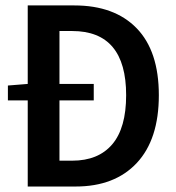

<svg xmlns="http://www.w3.org/2000/svg" viewBox="-20 -680 640 700"><path d="M81.1 0V-314H8.8V-368.2L81.1 -374V-660.2H251Q397.5 -660.2 478.3 -576.9Q559.1 -493.7 559.1 -333Q559.1 -171.9 478.8 -85.9Q398.4 0 255.9 0ZM196.8 -94.2H243.2Q338.4 -94.2 389.2 -153.8Q439.9 -213.4 439.9 -333Q439.9 -566.9 243.2 -566.9H196.8V-374H321.8V-314H196.8Z"/></svg>

Font: Office Code Pro Medium
Style: Regular
Weight: 500
Designer: Nathan Rutzky & Paul D. Hunt
Foundry: Adobe Systems Incorporated
Version: Version 1.004;PS 001.004;hotconv 1.0.70;makeotf.lib2.5.58329